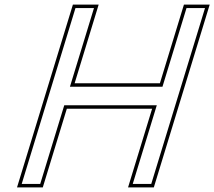

<svg xmlns="http://www.w3.org/2000/svg" viewBox="-20 -775 927 830"><path d="M737.8 -320 646.1 -20 633.9 20H553.9L566.1 -20L657.8 -320H257.8L166.1 -20L153.9 20H73.9L86.1 -20L177.8 -320L202.3 -400L294 -700L306.2 -740H386.2L374 -700L282.3 -400H682.3L774 -700L786.2 -740H866.2L854 -700L762.3 -400ZM645 35 886.5 -755H775.1L671.2 -415H302.6L406.5 -755H295.1L53.6 35H165L268.9 -305H637.6L533.6 35Z"/></svg>

Font: Nordica Plus
Style: NordicaClassicLightOblOl
Weight: 300
Version: Version 1.01